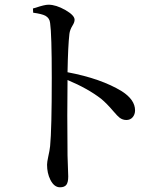

<svg xmlns="http://www.w3.org/2000/svg" viewBox="-20 -770 679 816"><path d="M235 26Q210 26 194 -6Q180 -34 180 -70Q180 -81 185 -104Q191 -130 193 -149Q200 -220 200 -438Q200 -625 193 -672Q191 -693 173 -703Q158 -711 121 -716L120 -734Q124 -735 131 -737Q169 -750 186 -750Q218 -750 257.5 -727.5Q297 -705 297 -686Q297 -675 288 -661Q277 -643 275 -626Q269 -575 267 -463Q410 -436 498 -382Q554 -346 554 -301Q554 -284 544 -272Q534 -260 517 -260Q501 -260 488 -270Q480 -276 462 -297Q434 -330 410 -350Q353 -394 267 -430Q265 -290 267 -109Q268 -85 269 -50Q270 -27 270 -20Q270 5 262 15.5Q254 26 235 26Z"/></svg>

Font: GenRyuMin TW M
Style: Regular
Weight: 500
Version: Version 1.501;PS 1;hotconv 16.6.51;makeotf.lib2.5.65220